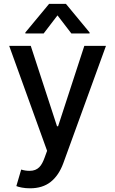

<svg xmlns="http://www.w3.org/2000/svg" viewBox="-20 -787 606 1011"><path d="M142 -545.5 280.2 -122.2H285.9L424 -545.5H538L313.2 72.8Q289.4 137.1 246.8 170.8Q204.2 204.5 138.5 204.5Q114.7 204.5 95.2 200.8Q75.6 197.1 66.1 192.8L91.6 105.8Q113.3 112.6 135.3 112.6Q152.7 112.6 165.1 107.6Q177.6 102.6 186.6 93.6Q195.7 84.5 202.4 71.7Q209.2 58.9 214.8 43.3L228 7.1L28.4 -545.5ZM238.6 -766.7H327.1L451.7 -616.1V-610.8H355.8L282.7 -706L209.9 -610.8H113.6V-616.1Z"/></svg>

Font: Inter P Medium
Style: Regular
Weight: 500
Designer: Rasmus Andersson
Foundry: rsms
Version: Version 3.018;git-588b23468